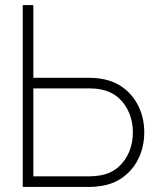

<svg xmlns="http://www.w3.org/2000/svg" viewBox="-20 -740 631 760"><path d="M335 0H70V-720H112V-432H335Q345.5 -432 356.5 -431.2Q367.5 -430.5 381 -428Q433 -420 471.2 -390.2Q509.5 -360.5 530.2 -315.2Q551 -270 551 -216Q551 -162 530.2 -116.8Q509.5 -71.5 471.2 -41.8Q433 -12 381 -4Q367.5 -2 356.5 -1Q345.5 0 335 0ZM112 -390V-42H335Q343.5 -42 355.2 -43Q367 -44 379 -46Q420.5 -54 448.8 -79Q477 -104 491.5 -139.8Q506 -175.5 506 -216Q506 -256.5 491.5 -292.2Q477 -328 448.8 -353Q420.5 -378 379 -386Q367 -388.5 355.2 -389.2Q343.5 -390 335 -390Z"/></svg>

Font: Manrope Variable Light
Style: Regular
Weight: 200
Designer: Mikhail Sharanda
Foundry: Mikhail Sharanda
Version: Version 4.505